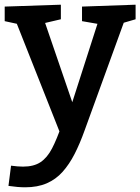

<svg xmlns="http://www.w3.org/2000/svg" viewBox="-26 -556 597 817"><path d="M10 235 21 149Q36 151 48.5 152Q61 153 72 153Q118 153 146.5 134Q175 115 195.5 75.5Q216 36 237 -25L232 16L42 -464L54 -453L-6 -466V-528L233 -536V-474L156 -456L163 -467L297 -76L269 -82L392 -465L398 -453L323 -466V-528L551 -536V-474L486 -455L503 -466L334 -1Q314 55 291.5 99Q269 143 240.5 175Q212 207 173 224Q134 241 81 241Q50 241 10 235Z"/></svg>

Font: Bitter Thin SemiBold
Style: Regular
Weight: 600
Version: Version 2.002